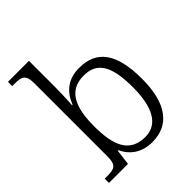

<svg xmlns="http://www.w3.org/2000/svg" viewBox="-214 -886 1021 1021"><g transform="rotate(-45 297.0 -375.0)"><path d="M336 10C461 10 535 -79 535 -268C535 -461 469 -545 339 -545C255 -545 204 -502 176 -431H172C175 -464 177 -532 177 -569V-760H19V-728H37C89 -728 113 -721 113 -655V-105C113 -39 91 -32 33 -32H19V0H162L173 -88H177C206 -27 259 10 336 10ZM329 -36C213 -36 176 -121 176 -269C176 -418 218 -499 328 -499C430 -499 469 -426 469 -270C469 -120 423 -36 329 -36Z"/></g></svg>

Font: Noto Serif Lao Light
Style: Regular
Weight: 300
Designer: Monotype Design Team
Foundry: Monotype Imaging Inc.
Version: Version 2.003